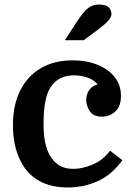

<svg xmlns="http://www.w3.org/2000/svg" viewBox="-20 -816 586 846"><path d="M300 -550Q362 -550 410 -530.5Q458 -511 485.5 -476Q513 -441 513 -394Q513 -349 489 -325.5Q465 -302 430 -302Q391 -302 375.5 -326Q360 -350 360 -375Q360 -400 372.5 -418.5Q385 -437 410 -444Q397 -462 368.5 -473Q340 -484 305 -484Q242 -484 207 -438Q172 -392 172 -273Q172 -219 179 -188Q186 -157 198 -134Q214 -105 239 -88.5Q264 -72 303 -72Q344 -72 389.5 -91.5Q435 -111 465 -152L519 -110Q473 -46 411 -18Q349 10 279 10Q205 10 153.5 -18.5Q102 -47 73 -102Q37 -169 37 -265Q37 -352 68.5 -416Q100 -480 159 -515Q218 -550 300 -550ZM266 -639 315 -715Q346 -762 366.5 -779Q387 -796 415 -796Q447 -796 459 -783.5Q471 -771 471 -754Q471 -739 453 -720.5Q435 -702 387 -667L349 -639Z"/></svg>

Font: Domine
Style: Regular
Weight: 400
Designer: Pablo Impallari, Rodrigo Fuenzalida, Brenda Gallo
Foundry: Pablo Impallari, Rodrigo Fuenzalida, Brenda Gallo
Version: Version 2.000;September 19, 2022;FontCreator 14.0.0.2877 64-